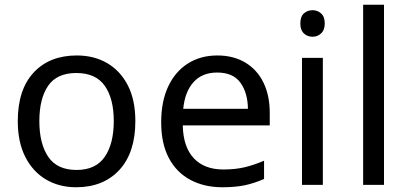

<svg xmlns="http://www.w3.org/2000/svg" viewBox="-20 -780 1725 810"><path d="M551 -269Q551 -136 483.5 -63Q416 10 301 10Q230 10 174.5 -22.5Q119 -55 87 -117.5Q55 -180 55 -269Q55 -402 122 -474Q189 -546 304 -546Q377 -546 432.5 -513.5Q488 -481 519.5 -419.5Q551 -358 551 -269ZM146 -269Q146 -174 183.5 -118.5Q221 -63 303 -63Q384 -63 422 -118.5Q460 -174 460 -269Q460 -364 422 -418Q384 -472 302 -472Q220 -472 183 -418Q146 -364 146 -269Z M897 -546Q965 -546 1015 -516Q1065 -486 1091.5 -431.5Q1118 -377 1118 -304V-251H751Q753 -160 797.5 -112.5Q842 -65 922 -65Q973 -65 1012.5 -74.5Q1052 -84 1094 -102V-25Q1053 -7 1013 1.5Q973 10 918 10Q842 10 783.5 -21Q725 -52 692.5 -113Q660 -174 660 -264Q660 -352 689.5 -415Q719 -478 772.5 -512Q826 -546 897 -546ZM896 -474Q833 -474 796.5 -433.5Q760 -393 753 -321H1026Q1025 -389 994 -431.5Q963 -474 896 -474Z M1299 -737Q1319 -737 1334.5 -723.5Q1350 -710 1350 -681Q1350 -653 1334.5 -639Q1319 -625 1299 -625Q1277 -625 1262 -639Q1247 -653 1247 -681Q1247 -710 1262 -723.5Q1277 -737 1299 -737ZM1342 -536V0H1254V-536Z M1600 0H1512V-760H1600Z"/></svg>

Font: Noto IKEA Arabic
Style: Regular
Weight: 400
Designer: Monotype Design Team
Foundry: Monotype Imaging Inc.
Version: Version 1.200